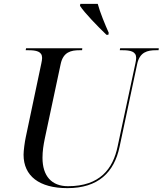

<svg xmlns="http://www.w3.org/2000/svg" viewBox="-20 -964 842 994"><path d="M531 -784H541L543 -794C524 -837 498 -899 486 -944H396L394 -934C416 -899 488 -825 531 -784ZM329 10C488 10 571 -71 599 -204L690 -632C703 -695 744 -704 788 -704H801L802 -714H602L600 -704H613C655 -704 685 -698 685 -664C685 -658 683 -644 681 -636L589 -206C565 -90 497 0 332 0C247 0 200 -53 200 -147C200 -182 205 -213 212 -247L294 -632C307 -695 348 -704 392 -704H405L406 -714H115L113 -704H126C168 -704 198 -698 198 -664C198 -658 196 -644 194 -636L113 -252C108 -229 102 -184 102 -163C102 -53 183 10 329 10Z"/></svg>

Font: Noto Serif Display
Style: Italic
Weight: 400
Italic angle: -12°
Designer: Monotype Design Team
Foundry: Monotype Imaging Inc.
Version: Version 2.009